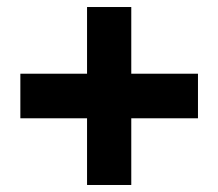

<svg xmlns="http://www.w3.org/2000/svg" viewBox="-20 -656 621 547"><path d="M38 -319H228V-129H354V-319H544V-446H354V-636H228V-446H38Z"/></svg>

Font: Digital Distortion
Style: Regular
Weight: 400
Version: Version 1